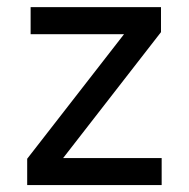

<svg xmlns="http://www.w3.org/2000/svg" viewBox="-20 -539 540 548"><path d="M57.6 -10.7V-85.9L334 -441.4H67.4V-518.6H439.5V-447.3L160.2 -87.9H441.4V-10.7Z"/></svg>

Font: MotoyaLCedar
Style: W3 mono
Weight: 400
Version: Version 1.01